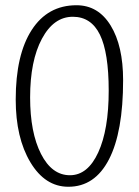

<svg xmlns="http://www.w3.org/2000/svg" viewBox="-20 -693 530 733"><path d="M40 -313Q40 -484 101 -578.5Q162 -673 272 -673Q355 -673 402.5 -595.5Q450 -518 450 -387Q450 -189 396 -84.5Q342 20 241 20Q152 20 96 -73.5Q40 -167 40 -313ZM395 -347Q395 -492 361.5 -560.5Q328 -629 258 -629Q185 -629 140 -545Q95 -461 95 -321Q95 -187 136.5 -105.5Q178 -24 247 -24Q315 -24 355 -111Q395 -198 395 -347Z"/></svg>

Font: Atma Light
Style: Regular
Weight: 300
Designer: Gregori Vincens, Jeremie Hornus, Riccardo Olocco, Yoann Minet.
Foundry: black foundry
Version: Version 1.102;PS 1.100;hotconv 1.0.86;makeotf.lib2.5.63406